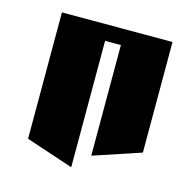

<svg xmlns="http://www.w3.org/2000/svg" viewBox="-76 -569 552 587"><g transform="rotate(15 200.0 -275.0)"><path d="M50 -500H400V-150L250 -100V-450H200V-50L50 -100Z"/></g></svg>

Font: SOV_Meka
Style: Book
Weight: 400
Version: Version 1.00